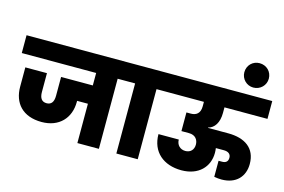

<svg xmlns="http://www.w3.org/2000/svg" viewBox="-134 -1286 2308 1561"><g transform="rotate(15 1020.0 -505.5)"><path d="M-14 -590H612V-485H345V-327C345 -274 325 -248 286 -248C246 -248 226 -274 226 -327V-485H44V-322C44 -186 125 -90 286 -90C433 -90 521 -186 521 -322V-331H612V0H793V-590H880V-740H-14Z M940 0H1120V-590H1207V-740H852V-590H940Z M1179 -590H1519V-552C1519 -492 1485 -470 1442 -470H1404V-313H1468C1523 -313 1546 -276 1546 -237C1546 -194 1519 -165 1476 -165C1431 -165 1401 -197 1401 -241H1230C1230 -92 1334 -5 1485 -5C1629 -5 1713 -94 1713 -212C1713 -225 1712 -239 1710 -252H1778C1815 -252 1837 -235 1837 -204C1837 -173 1819 -158 1788 -158H1758V-23C1780 -19 1801 -17 1820 -17C1943 -17 2010 -93 2010 -198C2010 -331 1917 -394 1776 -394H1606V-397C1657 -410 1692 -460 1692 -543V-590H2054V-740H1179Z M1876 -806C1935 -806 1980 -852 1980 -908C1980 -967 1935 -1011 1876 -1011C1819 -1011 1774 -967 1774 -908C1774 -852 1819 -806 1876 -806Z"/></g></svg>

Font: SVN-Poppins ExtraBold
Style: Regular
Weight: 800
Designer: Ninad Kale (Devanagari), Jonny Pinhorn (Latin)
Foundry: Indian Type Foundry
Version: Version 3.002 2017; ttfautohint (v1.8.3)